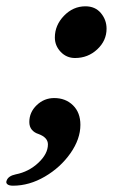

<svg xmlns="http://www.w3.org/2000/svg" viewBox="-87 -430 375 609"><path d="M-66 143Q-61 128 -37 123Q4 115 34.5 86.5Q65 58 65 28Q65 6 35 -5Q22 -9 14 -18.5Q6 -28 6 -43Q6 -74 29.5 -96.5Q53 -119 85 -119Q121 -119 144.5 -96Q168 -73 168 -34Q168 11 136.5 56Q105 101 55.5 130Q6 159 -46 159Q-58 159 -63.5 154.5Q-69 150 -66 143ZM87 -311Q87 -350 116 -380Q145 -410 184 -410Q215 -410 233 -388.5Q251 -367 251 -339Q251 -301 221.5 -273.5Q192 -246 151 -246Q124 -246 105.5 -265.5Q87 -285 87 -311Z"/></svg>

Font: EB Garamond
Style: Bold Italic
Weight: 700
Italic angle: -17.2°
Designer: Georg Duffner and Octavio Pardo
Foundry: Georg Duffner
Version: Version 1.000